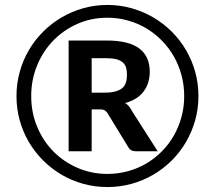

<svg xmlns="http://www.w3.org/2000/svg" viewBox="-20 -748 868 775"><path d="M401 -374Q427.5 -374 445.2 -378.8Q463 -383.5 473.5 -392.5Q484 -401.5 488.2 -415Q492.5 -428.5 492.5 -446Q492.5 -463 488.8 -475.5Q485 -488 475.5 -496.2Q466 -504.5 450 -508.8Q434 -513 409.5 -513H350V-374ZM409.5 -584.5Q499.5 -584.5 542 -552.5Q584.5 -520.5 584.5 -458Q584.5 -412.5 560 -379.2Q535.5 -346 485 -332Q495 -326 501.8 -317.2Q508.5 -308.5 514.5 -297L616.5 -137.5H527Q507.5 -137.5 499 -152L413.5 -292Q408.5 -299 402.5 -302.8Q396.5 -306.5 383.5 -306.5H350V-137.5H257V-584.5ZM413.5 -46Q456.5 -46 496.5 -57Q536.5 -68 570.8 -88.2Q605 -108.5 633.2 -137Q661.5 -165.5 681.5 -200.5Q701.5 -235.5 712.5 -275.8Q723.5 -316 723.5 -360Q723.5 -404 712.5 -444.8Q701.5 -485.5 681.5 -520.5Q661.5 -555.5 633.2 -584.2Q605 -613 570.8 -633.5Q536.5 -654 496.5 -665.2Q456.5 -676.5 413.5 -676.5Q349 -676.5 292.8 -651.8Q236.5 -627 195 -584.2Q153.5 -541.5 129.8 -483.8Q106 -426 106 -360Q106 -294 129.8 -236.8Q153.5 -179.5 195 -137.2Q236.5 -95 292.8 -70.5Q349 -46 413.5 -46ZM413.5 -728Q464 -728 511 -714.8Q558 -701.5 599 -677.5Q640 -653.5 673.5 -620Q707 -586.5 731 -545.5Q755 -504.5 768 -457.5Q781 -410.5 781 -360Q781 -309.5 767.8 -262.5Q754.5 -215.5 730.8 -174.8Q707 -134 673.5 -100.5Q640 -67 599 -43Q558 -19 511 -6Q464 7 413.5 7Q363 7 316 -6Q269 -19 228.2 -43Q187.5 -67 154 -100.5Q120.5 -134 96.5 -174.8Q72.5 -215.5 59.5 -262.5Q46.5 -309.5 46.5 -360Q46.5 -410.5 59.5 -457.5Q72.5 -504.5 96.5 -545.5Q120.5 -586.5 154 -620Q187.5 -653.5 228.2 -677.5Q269 -701.5 316 -714.8Q363 -728 413.5 -728Z"/></svg>

Font: LatoLatin Semibold
Style: Regular
Weight: 600
Designer: Lukasz Dziedzic with Adam Twardoch and Botio Nikoltchev
Foundry: tyPoland Lukasz Dziedzic
Version: Version 2.015; 2015-08-06; http://www.latofonts.com/